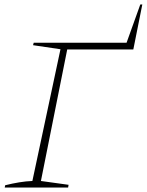

<svg xmlns="http://www.w3.org/2000/svg" viewBox="-20 -834 653 854"><path d="M604 -814H613L573 -614H279L162 -29L285 -12L283 0H1L3 -10Q35 -18 65.5 -23Q96 -28 124 -29L249 -615L127 -633L130 -644H543Z"/></svg>

Font: Piazzolla Thin
Style: Italic
Weight: 100
Italic angle: -11.3°
Designer: Juan Pablo del Peral
Foundry: Huerta Tipografica
Version: Version 1.330